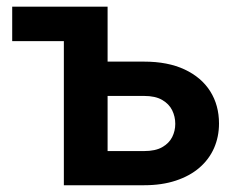

<svg xmlns="http://www.w3.org/2000/svg" viewBox="-20 -548 690 568"><path d="M280.3 -528.3V-426.3H16.1V-528.3ZM252 -365.7H406.2Q476.6 -365.7 526.1 -342.5Q575.7 -319.3 601.8 -278.1Q627.9 -236.8 627.9 -182.6Q627.9 -143.6 613.3 -110.1Q598.6 -76.7 570.1 -52Q541.5 -27.3 500.2 -13.7Q459 0 406.2 0H168.9V-528.3H298.3V-101.1H406.2Q439.5 -101.1 459.7 -112.5Q480 -124 489.3 -142.3Q498.5 -160.6 498.5 -181.6Q498.5 -203.1 489.3 -221.9Q480 -240.7 459.7 -252.4Q439.5 -264.2 406.2 -264.2H252Z"/></svg>

Font: Roboto SemiBold
Style: Regular
Weight: 600
Designer: Christian Robertson
Foundry: Google
Version: Version 3.009; 2024